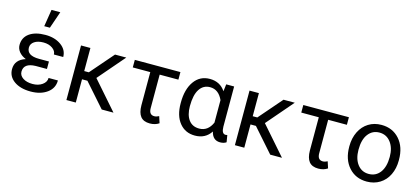

<svg xmlns="http://www.w3.org/2000/svg" viewBox="-62 -1282 3930 1795"><g transform="rotate(15 1903.5 -384.0)"><path d="M139.6 -148.4C139.6 -203.1 177.7 -231.4 253.9 -233.4H363.3V-305.7H267.6C188.2 -305.7 148.4 -331.7 148.4 -383.8C148.4 -407.9 159.4 -427.3 181.4 -442.1C203.4 -456.9 232.6 -464.4 269 -464.4C303.9 -464.4 332.9 -456.1 356.2 -439.7C379.5 -423.3 391.1 -403.6 391.1 -380.9H481.4C481.4 -427.1 461.2 -464.8 420.7 -493.9C380.1 -523 329.6 -537.6 269 -537.6C203.3 -537.6 151.6 -524.1 114 -497.1C76.4 -470.1 57.6 -432.5 57.6 -384.3C57.6 -360.5 65.6 -338.7 81.5 -318.8C97.5 -299 119.8 -283.2 148.4 -271.5C81.7 -250 48.3 -209 48.3 -148.4C48.3 -100.6 68.5 -62.3 108.9 -33.4C149.3 -4.6 202.6 9.8 269 9.8C333.5 9.8 386.5 -5.3 428 -35.4C469.5 -65.5 490.2 -105.8 490.2 -156.2H399.9C399.9 -129.9 387.3 -107.7 362.1 -89.8C336.8 -71.9 305.8 -63 269 -63C230.6 -63 199.5 -71 175.5 -86.9C151.6 -102.9 139.6 -123.4 139.6 -148.4ZM261.7 -777.8 235.4 -613.3H290L346.7 -777.8Z M757.3 -225.1 956.1 0H1069.8L831.5 -272L1052.2 -528.3H943.4L749.5 -304.7H705.1V-528.3H614.3V0H705.1V-225.1Z M1576.2 -455.1V-528.3H1134.8V-455.1H1304.2V-133.3C1304.5 -85.8 1314.2 -50 1333.3 -26.1C1352.3 -2.2 1382.2 9.8 1422.9 9.8C1457.4 9.8 1487 1.3 1511.7 -15.6L1491.2 -79.1C1475.3 -70.6 1460.3 -66.4 1446.3 -66.4C1412.1 -66.4 1395 -88.1 1395 -131.3V-455.1Z M2096.2 -528.3H2019.5L2011.2 -459.5C1976.4 -511.9 1925.9 -538.1 1859.9 -538.1C1796.1 -538.1 1745.8 -512.3 1709 -460.7C1672.2 -409.1 1653.8 -340.3 1653.8 -254.4V-247.1C1653.8 -167.6 1672.4 -104.9 1709.5 -58.8C1746.6 -12.8 1796.4 10.3 1858.9 10.3C1926.9 10.3 1978.4 -16.6 2013.2 -70.3C2025.6 -16.6 2055.7 10.3 2103.5 10.3C2127.6 10.3 2147.5 4.7 2163.1 -6.3L2151.9 -73.2C2147 -71.6 2141.4 -70.8 2135.3 -70.8C2109.9 -70.8 2096.8 -93.6 2096.2 -139.2ZM1744.1 -244.1C1744.1 -316.7 1756.3 -371.5 1780.5 -408.4C1804.8 -445.4 1838.7 -463.9 1882.3 -463.9C1937 -463.9 1978.2 -433.3 2005.9 -372.1V-154.3C1979.2 -93.8 1937.7 -63.5 1881.3 -63.5C1837.4 -63.5 1803.5 -79.3 1779.8 -111.1C1756 -142.8 1744.1 -187.2 1744.1 -244.1Z M2388.2 -225.1 2586.9 0H2700.7L2462.4 -272L2683.1 -528.3H2574.2L2380.4 -304.7H2335.9V-528.3H2245.1V0H2335.9V-225.1Z M3207 -455.1V-528.3H2765.6V-455.1H2935.1V-133.3C2935.4 -85.8 2945.1 -50 2964.1 -26.1C2983.2 -2.2 3013 9.8 3053.7 9.8C3088.2 9.8 3117.8 1.3 3142.6 -15.6L3122.1 -79.1C3106.1 -70.6 3091.1 -66.4 3077.1 -66.4C3043 -66.4 3025.9 -88.1 3025.9 -131.3V-455.1Z M3281.2 -269V-262.7C3281.2 -180.7 3303.5 -114.7 3347.9 -64.9C3392.3 -15.1 3450.4 9.8 3522 9.8C3569.5 9.8 3611.6 -1.6 3648.2 -24.4C3684.8 -47.2 3713 -79 3732.7 -119.9C3752.4 -160.7 3762.2 -206.9 3762.2 -258.3V-264.6C3762.2 -347.3 3740 -413.6 3695.6 -463.4C3651.1 -513.2 3592.9 -538.1 3521 -538.1C3474.4 -538.1 3433 -526.9 3396.7 -504.4C3360.4 -481.9 3332.1 -450 3311.8 -408.7C3291.4 -367.4 3281.3 -320.8 3281.2 -269ZM3372.1 -258.3C3372.1 -324.4 3385.7 -375.2 3413.1 -410.6C3440.4 -446.1 3476.4 -463.9 3521 -463.9C3566.6 -463.9 3603.1 -445.9 3630.6 -409.9C3658.1 -373.9 3671.9 -327 3671.9 -269C3671.9 -204.3 3658.4 -153.9 3631.3 -117.9C3604.3 -81.9 3567.9 -64 3522 -64C3476.4 -64 3440 -81.7 3412.8 -117.2C3385.7 -152.7 3372.1 -199.7 3372.1 -258.3Z"/></g></svg>

Font: Roboto1
Style: rg
Weight: 400
Designer: Google
Version: Version 2.137; 2017